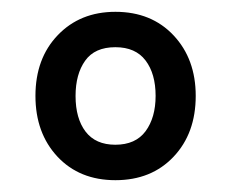

<svg xmlns="http://www.w3.org/2000/svg" viewBox="-20 -575 391 325"><path d="M175.4 -270Q114.5 -270 77.2 -309.9Q40 -349.8 40 -412.7Q40 -476.1 77.8 -515.5Q115.6 -555 175.4 -555Q236.4 -555 273.9 -515Q311.3 -475.1 311.3 -412.7Q311.3 -349.3 273.8 -309.7Q236.3 -270 175.4 -270ZM175.2 -330Q209.5 -330 226.5 -353Q243.4 -376.1 243.4 -412.7Q243.4 -450.2 226.4 -472.6Q209.4 -495.1 175.3 -495.1Q140.4 -495.1 124.2 -472.3Q107.9 -449.6 107.9 -412.5Q107.9 -374.6 124.8 -352.3Q141.8 -330 175.2 -330Z"/></svg>

Font: Manrope ExtraLight
Style: Regular
Weight: 200
Designer: Mikhail Sharanda
Foundry: Mikhail Sharanda
Version: Version 4.505